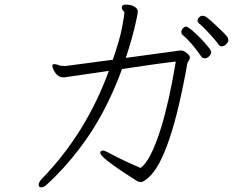

<svg xmlns="http://www.w3.org/2000/svg" viewBox="-20 -761 1040 829"><path d="M506 -728Q506 -720 511.5 -715.5Q517 -711 517 -704.5Q517 -698 507.5 -645Q498 -592 467 -503L263 -476Q242 -476 232 -480Q225 -484 215 -484H212Q206 -483 206 -476.5Q206 -470 212 -458Q227 -427 253 -427H258Q262 -427 450 -455Q352 -186 160 12Q147 26 147 37Q147 48 158 48Q169 48 181 37Q257 -32 325 -122Q434 -264 507 -463Q678 -489 739 -495Q711 -325 675 -208Q631 -67 587 -36Q511 -68 452 -100Q432 -111 425 -111Q413 -111 413 -101Q413 -88 466 -50Q489 -33 512 -18Q535 -3 551 7.5Q567 18 573.5 21.5Q580 25 589.5 25Q599 25 622 5Q717 -80 789 -488Q790 -492 795 -499Q800 -506 800 -513.5Q800 -521 786.5 -532Q773 -543 762 -543H758L523 -511Q552 -597 568 -672Q575 -702 575 -712.5Q575 -723 561 -732Q547 -741 521 -741Q506 -741 506 -728ZM901 -597Q917 -579 922.5 -570Q928 -561 938 -561Q948 -561 957 -570.5Q966 -580 966 -586Q966 -592 963.5 -598Q961 -604 948.5 -616.5Q936 -629 920.5 -644Q905 -659 890.5 -671.5Q876 -684 869 -688.5Q862 -693 854.5 -693Q847 -693 840 -686.5Q833 -680 833 -672.5Q833 -665 839 -660Q856 -648 901 -597ZM864 -509Q874 -509 883 -518Q892 -527 892 -535Q892 -543 878 -560Q864 -577 844.5 -597Q825 -617 807.5 -631.5Q790 -646 783 -646Q776 -646 769.5 -638.5Q763 -631 763 -623Q763 -615 768 -611Q808 -577 849 -517Q854 -509 864 -509Z"/></svg>

Font: LXGW WenKai TC Light
Style: Regular
Weight: 300
Designer: LXGW / Fontworks Inc.
Foundry: LXGW / Fontworks Inc.
Version: Version 1.330